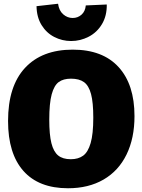

<svg xmlns="http://www.w3.org/2000/svg" viewBox="-20 -990 760 1025"><path d="M23 -344Q23 -530 113.5 -627.5Q204 -725 368 -725Q528 -725 613 -632Q698 -539 698 -370Q698 -252 655.5 -165Q613 -78 533 -31.5Q453 15 343 15Q187 15 105 -77.5Q23 -170 23 -344ZM478 -362Q478 -443 466 -488Q454 -533 428.5 -551.5Q403 -570 359 -570Q318 -570 293.5 -552Q269 -534 256 -486.5Q243 -439 243 -351Q243 -271 254.5 -225.5Q266 -180 290.5 -160Q315 -140 358 -140Q398 -140 424 -159Q450 -178 464 -226.5Q478 -275 478 -362ZM175 -957 290 -970Q295 -933 317.5 -913.5Q340 -894 368 -894Q395 -894 415 -911.5Q435 -929 438 -961L550 -966Q551 -906 524.5 -861.5Q498 -817 453.5 -794Q409 -771 360 -771Q312 -771 270 -792.5Q228 -814 202 -856Q176 -898 175 -957Z"/></svg>

Font: Bitter Pro Black
Style: Regular
Weight: 900
Designer: Sol Matas, and Bitter project Authors
Foundry: Sol Matas
Version: Version 1.010